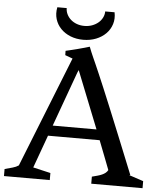

<svg xmlns="http://www.w3.org/2000/svg" viewBox="-84 -1031 911 1085"><g transform="rotate(5 372.0 -488.5)"><path d="M-20.5 -40Q4.4 -46.9 24.2 -52.2Q43.9 -57.6 58.1 -67.4L307.6 -695.3L265.1 -710.9L264.6 -735.4Q285.6 -740.2 300 -743.7Q314.5 -747.1 328.1 -750.7Q341.8 -754.4 357.9 -758.8Q374 -763.2 398.9 -770.5Q405.3 -753.4 410.9 -740.2Q416.5 -727.1 423.3 -711.7Q430.2 -696.3 439.5 -675.5Q448.7 -654.8 462.4 -623Q476.1 -591.3 495.4 -545.4Q514.6 -499.5 542 -433.1Q569.3 -366.7 605.7 -277.1Q642.1 -187.5 689.9 -68.8L684.6 -66.9L765.6 -40V0H474.6V-40Q491.7 -44.4 505.9 -48.3Q520 -52.2 531 -57.1Q542 -62 550.3 -68.6Q558.6 -75.2 564 -85Q555.7 -106.9 540.5 -146.2Q525.4 -185.5 500.5 -249H207.5L140.1 -63L239.3 -40V0H-20.5ZM477.5 -308.1 348.1 -633.3Q342.3 -622.1 335.9 -603L229 -308.1ZM357.9 -806.2Q318.4 -806.2 285.6 -819.3Q252.9 -832.5 230.7 -855.5Q208.5 -878.4 199 -909.4Q189.5 -940.4 196.8 -976.6H250Q250 -958 258.3 -941.2Q266.6 -924.3 280.8 -911.9Q294.9 -899.4 314.7 -892.1Q334.5 -884.8 357.9 -884.8Q381.3 -884.8 401.4 -892.1Q421.4 -899.4 436.3 -911.9Q451.2 -924.3 459.7 -941.2Q468.3 -958 468.3 -976.6H521.5Q528.8 -940.4 519 -909.4Q509.3 -878.4 486.6 -855.5Q463.9 -832.5 430.7 -819.3Q397.5 -806.2 357.9 -806.2Z"/></g></svg>

Font: Donegal One
Style: Regular
Weight: 400
Designer: Gary Lonergan
Foundry: Sorkin Type Co.
Version: Version 1.004